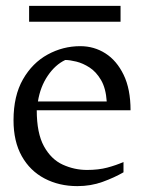

<svg xmlns="http://www.w3.org/2000/svg" viewBox="-20 -621 509 653"><path d="M243 12Q181 12 131.5 -14Q82 -40 54 -90Q26 -140 26 -212Q26 -295 58 -351Q90 -407 142 -435.5Q194 -464 253 -464Q300 -464 338.5 -439.5Q377 -415 400.5 -366.5Q424 -318 424 -246H105Q105 -168 129.5 -123.5Q154 -79 193.5 -61Q233 -43 276 -43Q315 -43 345 -51Q375 -59 400 -70V-35Q369 -17 329 -2.5Q289 12 243 12ZM109 -276H343Q340 -321 323.5 -349Q307 -377 284.5 -391.5Q262 -406 239.5 -411.5Q217 -417 202 -417Q168 -401 142.5 -363.5Q117 -326 109 -276ZM79 -547V-601H390V-547Z"/></svg>

Font: Belleza
Style: Regular
Weight: 400
Designer: Eduardo Rodriguez Tunni
Foundry: Eduardo Rodriguez Tunni
Version: Version 1.003; ttfautohint (v1.8.4.7-5d5b)